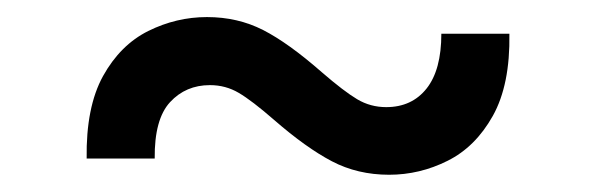

<svg xmlns="http://www.w3.org/2000/svg" viewBox="-20 -401 702 226"><path d="M82 -214.4Q81.1 -274.9 101.3 -311.5Q121.6 -348.1 154.5 -364.5Q187.5 -380.9 223.6 -380.9Q259.8 -380.9 289.6 -365.7Q319.3 -350.6 358.9 -315.9Q384.8 -293.5 400.4 -284.2Q416 -274.9 434.6 -274.9Q464.8 -274.9 482.2 -296.9Q499.5 -318.8 499.5 -361.3H579.6Q580.6 -301.3 560.1 -264.6Q539.6 -228 506.8 -211.7Q474.1 -195.3 438 -195.3Q400.9 -195.3 370.6 -211.2Q340.3 -227.1 302.7 -259.8Q276.4 -282.7 261 -291.7Q245.6 -300.8 227.1 -300.8Q198.7 -300.8 180.2 -280.8Q161.6 -260.7 162.1 -214.4Z"/></svg>

Font: Inter
Style: Regular
Weight: 400
Designer: Rasmus Andersson
Foundry: rsms
Version: Version 4.001;git-9221beed3